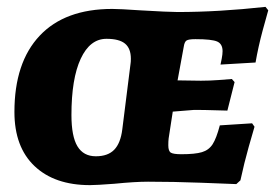

<svg xmlns="http://www.w3.org/2000/svg" viewBox="-20 -531 801 559"><path d="M470 -108Q470 -91 477.5 -86.5Q485 -82 508 -82Q548 -82 568 -88Q588 -94 599 -111Q610 -128 620 -166L714 -172L721 -162Q717 -149 704 -103Q691 -57 680 -6L668 5Q644 4 564.5 1Q485 -2 411 -2Q373 -2 313 4Q261 8 242 8Q139 8 80.5 -47.5Q22 -103 22 -205Q22 -349 95.5 -427Q169 -505 307 -505Q329 -505 387 -501Q472 -496 497 -496Q616 -496 753 -511L761 -501Q757 -488 744.5 -441.5Q732 -395 724 -349L622 -343Q623 -347 625.5 -360Q628 -373 628 -382Q628 -403 612.5 -410Q597 -417 549 -417Q529 -417 523 -413Q517 -409 515 -395L497 -297L565 -296Q590 -296 617 -298Q644 -300 655 -301L663 -292L642 -209Q632 -209 604 -210Q576 -211 545 -211L483 -206L471 -128Q470 -120 470 -108ZM336 -154 360 -345Q361 -350 361 -360Q361 -390 344 -404Q327 -418 290 -418Q242 -418 215 -360Q188 -302 188 -196Q188 -134 205.5 -105Q223 -76 259 -76Q294 -76 312.5 -95Q331 -114 336 -154Z"/></svg>

Font: Alegreya SC ExtraBold
Style: Italic
Weight: 800
Italic angle: -7°
Designer: Juan Pablo del Peral
Foundry: Huerta Tipografica
Version: Version 2.007; ttfautohint (v1.6)